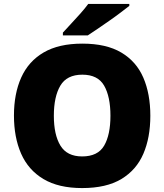

<svg xmlns="http://www.w3.org/2000/svg" viewBox="-20 -947 837 977"><path d="M745 -358Q745 -247 709.5 -164.5Q674 -82 597.5 -36Q521 10 398 10Q278 10 201 -36Q124 -82 87.5 -165Q51 -248 51 -359Q51 -470 88 -552.5Q125 -635 202 -680Q279 -725 399 -725Q521 -725 597.5 -679.5Q674 -634 709.5 -551.5Q745 -469 745 -358ZM254 -358Q254 -261 287.5 -206Q321 -151 398 -151Q478 -151 510 -206Q542 -261 542 -358Q542 -455 510 -511Q478 -567 399 -567Q320 -567 287 -511Q254 -455 254 -358ZM638 -917Q620 -903 593 -882.5Q566 -862 535 -840.5Q504 -819 475.5 -799.5Q447 -780 427 -767H300V-781Q317 -800 341 -825.5Q365 -851 389 -878Q413 -905 429 -927H638Z"/></svg>

Font: Noto Sans Oriya Blk
Style: Regular
Weight: 900
Designer: Amélie Bonet and Sol Matas
Foundry: Google LLC
Version: Version 2.006; ttfautohint (v1.8.4.7-5d5b)